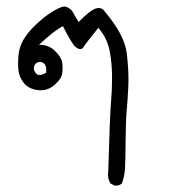

<svg xmlns="http://www.w3.org/2000/svg" viewBox="-20 -256 540 588"><path d="M331.1 312.5 318.4 305.7Q308.6 291 311.5 270.5Q316.4 97.7 319.8 59.6Q323.2 21.5 323.2 -19.5Q323.2 -60.5 315.9 -99.6Q308.6 -138.7 281.2 -170.9Q244.1 -125 235.4 -111.3Q226.6 -97.7 207 -116.2Q189.5 -141.6 172.9 -175.8Q146.5 -163.1 99.6 -119.1Q128.9 -119.1 148.4 -100.1Q168 -81.1 170.4 -64.9Q172.9 -48.8 170.4 -31.2Q168 -13.7 146 4.9Q124 23.4 96.2 20Q68.4 16.6 53.7 -1Q39.1 -18.6 36.6 -40Q34.2 -61.5 36.6 -86.9Q39.1 -112.3 51.8 -134.3Q64.5 -156.2 88.4 -179.2Q112.3 -202.1 135.7 -217.3Q159.2 -232.4 172.4 -235.4Q185.5 -238.3 200.2 -223.6L220.7 -188.5Q255.9 -224.6 273.4 -230Q291 -235.4 300.8 -220.7Q361.3 -149.4 368.2 -92.8Q375 -36.1 373 6.8Q371.1 49.8 368.2 80.1Q365.2 110.4 364.7 172.9Q364.3 235.4 362.8 259.8Q361.3 284.2 353.5 305.7Q344.7 313.5 331.1 312.5ZM121.1 -33.2Q124 -51.8 116.2 -60.1Q108.4 -68.4 98.1 -65.9Q87.9 -63.5 84.5 -52.7Q81.1 -42 90.3 -31.2Q99.6 -20.5 121.1 -33.2Z"/></svg>

Font: NaikaiFont
Style: Regular
Weight: 400
Version: Version 1.67